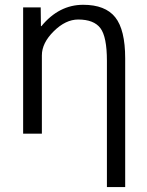

<svg xmlns="http://www.w3.org/2000/svg" viewBox="-20 -550 604 790"><path d="M147.5 -519.5 148.4 -442.4H150.4Q222.7 -530.3 322.3 -530.3Q413.1 -530.3 454.1 -479Q495.1 -427.7 495.1 -309.6V219.7H419.9V-299.8Q419.9 -398.4 393.1 -434.1Q366.2 -469.7 301.8 -469.7Q250 -469.7 201.2 -421.4Q152.3 -373 152.3 -322.3V0H75.2V-519.5Z"/></svg>

Font: Gen Shin Gothic Normal
Style: Regular
Weight: 300
Designer: [Source Han Sans]
Ryoko NISHIZUKA  (kana & ideographs); Paul D. Hunt (Latin, Greek & Cyrillic); Wenlong ZHANG  (bopomofo
Version: Version 1.002.20150607